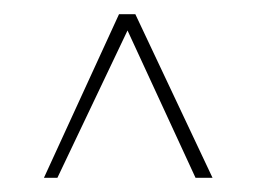

<svg xmlns="http://www.w3.org/2000/svg" viewBox="-20 -480 362 271"><path d="M61 -229H42L148 -460H171L280 -229H256L160 -437Z"/></svg>

Font: Genos Thin ExtraLight
Style: Regular
Weight: 250
Version: Version 1.010